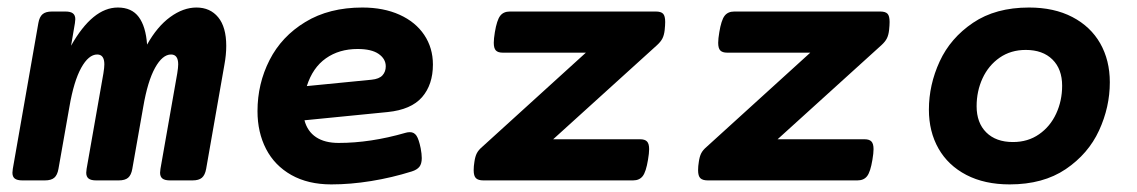

<svg xmlns="http://www.w3.org/2000/svg" viewBox="-20 -482 3038 513"><path d="M584.5 -359.4Q584.5 -335.4 579.6 -309.1L530.8 -30.8Q527.8 -14.2 519.5 -7.1Q511.2 0 494.6 0H434.1Q420.4 0 414.1 -4.9Q407.7 -9.8 407.7 -20.5Q407.7 -22.9 408.7 -30.8L453.6 -286.1Q456.1 -301.8 456.1 -310.1Q456.1 -336.4 437 -336.4Q414.1 -336.4 394.3 -300.8Q374.5 -265.1 362.8 -196.8L333.5 -30.8Q330.6 -14.2 322.3 -7.1Q314 0 297.4 0H236.8Q223.1 0 216.8 -4.9Q210.4 -9.8 210.4 -20.5Q210.4 -22.9 211.4 -30.8L256.3 -286.1Q258.8 -301.8 258.8 -310.1Q258.8 -336.4 239.7 -336.4Q216.8 -336.4 197 -300.8Q177.2 -265.1 165.5 -196.8L136.2 -30.8Q133.3 -14.2 125 -7.1Q116.7 0 100.1 0H39.6Q25.9 0 19.5 -4.9Q13.2 -9.8 13.2 -20.5Q13.2 -22.9 14.2 -30.8L82.5 -420.4Q85.4 -437 93.8 -444.1Q102.1 -451.2 118.7 -451.2H154.8Q168.5 -451.2 174.8 -446.3Q181.2 -441.4 181.2 -430.7Q181.2 -428.2 180.2 -420.4L169.9 -359.9Q227.5 -461.9 294.9 -461.9Q332 -461.9 350.8 -436.5Q369.6 -411.1 373 -362.8Q399.9 -411.1 434.8 -436.5Q469.7 -461.9 504.9 -461.9Q541.5 -461.9 563 -435.8Q584.5 -409.7 584.5 -359.4Z M1075.2 -128.9Q1086.4 -128.9 1092.8 -119.4Q1099.1 -109.9 1104 -85.9Q1106.9 -70.8 1106.9 -59.6Q1106.9 -44.4 1100.6 -36.4Q1094.2 -28.3 1080.1 -23.9Q1027.3 -7.3 971.9 1.7Q916.5 10.7 865.2 10.7Q803.2 10.7 758.5 -14.4Q713.9 -39.6 690.9 -84Q668 -128.4 668 -185.1Q668 -258.3 700.2 -321.5Q732.4 -384.8 795.9 -423.3Q859.4 -461.9 948.2 -461.9Q1004.9 -461.9 1047.6 -442.6Q1090.3 -423.3 1113.5 -388.7Q1136.7 -354 1136.7 -309.6Q1136.7 -255.9 1107.7 -222.4Q1078.6 -189 1015.6 -182.6L793.5 -160.6Q801.3 -130.9 824.5 -115.5Q847.7 -100.1 884.8 -100.1Q969.7 -100.1 1063 -127Q1068.8 -128.9 1075.2 -128.9ZM799.8 -252 972.7 -269Q993.2 -271 1002 -280.8Q1010.7 -290.5 1010.7 -304.7Q1010.7 -324.7 991.7 -337.9Q972.7 -351.1 935.5 -351.1Q886.2 -351.1 850.8 -326.2Q815.4 -301.3 799.8 -252Z M1245.6 -27.3Q1245.6 -38.1 1247.6 -49.8Q1249.5 -63.5 1253.9 -72.3Q1258.3 -81.1 1268.6 -89.8L1545.4 -341.3H1323.2Q1310.5 -341.3 1304.9 -347.2Q1299.3 -353 1299.3 -367.7Q1299.3 -378.4 1302.2 -396Q1307.6 -428.2 1316.4 -439.7Q1325.2 -451.2 1342.3 -451.2H1732.4Q1746.1 -451.2 1751.7 -445.3Q1757.3 -439.5 1757.3 -423.3Q1757.3 -414.6 1755.9 -401.4Q1754.4 -388.2 1750 -379.4Q1745.6 -370.6 1735.4 -361.3L1458 -109.9H1690.4Q1703.1 -109.9 1708.7 -104Q1714.4 -98.1 1714.4 -83.5Q1714.4 -72.8 1711.4 -55.2Q1706.1 -22.9 1697.3 -11.5Q1688.5 0 1671.4 0H1271.5Q1257.8 0 1251.7 -5.9Q1245.6 -11.7 1245.6 -27.3Z M1845.2 -27.3Q1845.2 -38.1 1847.2 -49.8Q1849.1 -63.5 1853.5 -72.3Q1857.9 -81.1 1868.2 -89.8L2145 -341.3H1922.9Q1910.2 -341.3 1904.5 -347.2Q1898.9 -353 1898.9 -367.7Q1898.9 -378.4 1901.9 -396Q1907.2 -428.2 1916 -439.7Q1924.8 -451.2 1941.9 -451.2H2332Q2345.7 -451.2 2351.3 -445.3Q2356.9 -439.5 2356.9 -423.3Q2356.9 -414.6 2355.5 -401.4Q2354 -388.2 2349.6 -379.4Q2345.2 -370.6 2335 -361.3L2057.6 -109.9H2290Q2302.7 -109.9 2308.3 -104Q2314 -98.1 2314 -83.5Q2314 -72.8 2311 -55.2Q2305.7 -22.9 2296.9 -11.5Q2288.1 0 2271 0H1871.1Q1857.4 0 1851.3 -5.9Q1845.2 -11.7 1845.2 -27.3Z M2945.3 -262.2Q2945.3 -195.8 2916.5 -133.3Q2887.7 -70.8 2827.4 -30Q2767.1 10.7 2677.7 10.7Q2610.8 10.7 2562 -14.6Q2513.2 -40 2487.5 -85.2Q2461.9 -130.4 2461.9 -189Q2461.9 -255.4 2490.7 -317.9Q2519.5 -380.4 2579.8 -421.1Q2640.1 -461.9 2729.5 -461.9Q2796.4 -461.9 2845.2 -436.5Q2894 -411.1 2919.7 -366Q2945.3 -320.8 2945.3 -262.2ZM2589.4 -198.2Q2589.4 -153.8 2615.2 -128.2Q2641.1 -102.5 2686.5 -102.5Q2726.6 -102.5 2756.3 -123.3Q2786.1 -144 2802 -178.5Q2817.9 -212.9 2817.9 -252.9Q2817.9 -297.4 2792 -323Q2766.1 -348.6 2720.7 -348.6Q2680.7 -348.6 2650.9 -327.9Q2621.1 -307.1 2605.2 -272.7Q2589.4 -238.3 2589.4 -198.2Z"/></svg>

Font: Courier Prime Sans
Style: Bold Italic
Weight: 700
Italic angle: -10°
Designer: Alan Dague-Greene
Foundry: Quote-Unquote Apps
Version: Version 3.020